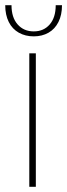

<svg xmlns="http://www.w3.org/2000/svg" viewBox="-27 -714 257 734"><path d="M85 0V-510H110V0ZM102 -575Q70 -575 45 -589Q20 -603 6.5 -630Q-7 -657 -7 -694H17Q17 -647 40.5 -620.5Q64 -594 102 -594Q140 -594 163 -620.5Q186 -647 186 -694H210Q210 -657 196.5 -630Q183 -603 158.5 -589Q134 -575 102 -575Z"/></svg>

Font: MuseoModerno Thin
Style: Regular
Weight: 100
Designer: Pablo Cosgaya, Héctor Gatti, Marcela Romero, and the Authors of The MuseoModerno Project.
Foundry: Omnibus-Type Team
Version: Version 1.003